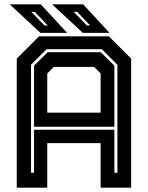

<svg xmlns="http://www.w3.org/2000/svg" viewBox="-20 -868 684 888"><path d="M57.5 0V-597L160.5 -700H483.5L586.5 -597V0H445.5V-206H198.5V0ZM123.5 -69H137.5V-268H509V-69H523V-568.5L451 -640.5H195.5L123.5 -568.5ZM198.5 -347H445.5V-528L415 -558.5H229L198.5 -528ZM137.5 -282V-564.5L200.5 -626.5H446L509 -564.5V-282ZM486.5 -716H363L221 -848H364.5ZM397 -750 337 -813H321L382 -750ZM290.5 -716H167L25 -848H168.5ZM201 -750 141 -813H125L186 -750Z"/></svg>

Font: Tourney
Style: Bold
Weight: 700
Designer: Tyler Finck
Foundry: Etcetera Type Co
Version: Version 1.015